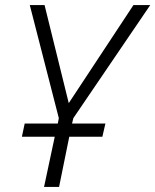

<svg xmlns="http://www.w3.org/2000/svg" viewBox="-20 -734 610 754"><path d="M153 0 195 -197H66L77 -249H207L211 -270L97 -714H155L250 -329L504 -714H570L268 -270L263 -249H394L382 -197H252L212 0Z"/></svg>

Font: Noto Sans Display Light
Style: Italic
Weight: 300
Italic angle: -12°
Designer: Monotype Design Team
Foundry: Monotype Imaging Inc.
Version: Version 2.003